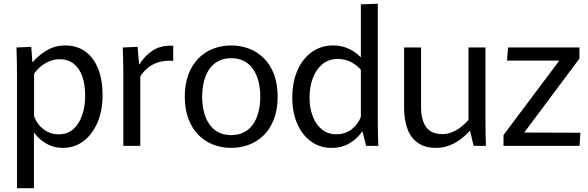

<svg xmlns="http://www.w3.org/2000/svg" viewBox="-20 -771 3111 1015"><path d="M69.8 -365.1Q69.8 -406.6 69.1 -446Q68.4 -485.3 67 -520L145.2 -523.4L151.2 -443.1H153.4Q182.4 -477.6 226.5 -504.2Q270.6 -530.8 323.9 -530.8Q387.1 -530.8 431.4 -498.5Q475.7 -466.2 498.9 -407.3Q522.2 -348.3 522.2 -268.5Q522.2 -185.2 495 -122.4Q467.7 -59.6 420.6 -24.4Q373.4 10.8 312.4 10.8Q276.6 10.8 247.4 -1.1Q218.1 -13.1 196.6 -31.4Q175.2 -49.7 160.8 -68.3H159.4V224H69.8ZM289.7 -60.9Q338.2 -60.9 369.2 -89.8Q400.2 -118.6 415.2 -164.9Q430.3 -211.2 430.3 -264.6Q430.3 -324.4 414.8 -367.7Q399.3 -410.9 369.1 -434.4Q338.8 -457.9 294.1 -457.9Q266.4 -457.9 240.7 -447Q214.9 -436.1 194.1 -418.5Q173.3 -400.9 160 -380.9V-158Q167.3 -134.7 184.8 -112.4Q202.3 -90.2 229.1 -75.6Q255.9 -60.9 289.7 -60.9Z M632 0V-372.9Q632 -419.1 631 -453.7Q630 -488.3 629 -520L707.6 -523.4L715 -430.9H717.2Q744.9 -476.2 787.9 -504.3Q830.9 -532.3 895.7 -529.2V-449.5Q838 -453.4 794.1 -432.8Q750.2 -412.2 721.6 -366.7V0Z M1202.2 10.8Q1151.6 10.8 1107 -6.5Q1062.4 -23.7 1028.9 -57.7Q995.4 -91.6 976.1 -142.6Q956.8 -193.6 956.8 -260Q956.8 -326.4 976.1 -377.4Q995.4 -428.4 1028.9 -462.3Q1062.4 -496.3 1107 -513.5Q1151.6 -530.8 1202.2 -530.8Q1252.8 -530.8 1297.4 -513.5Q1342.1 -496.3 1375.8 -462.3Q1409.6 -428.4 1428.7 -377.4Q1447.8 -326.4 1447.8 -260Q1447.8 -193.6 1428.7 -142.6Q1409.6 -91.6 1375.8 -57.7Q1342.1 -23.7 1297.4 -6.5Q1252.8 10.8 1202.2 10.8ZM1202.2 -56.7Q1241.5 -56.7 1270.7 -72.1Q1299.9 -87.4 1318.6 -115.1Q1337.4 -142.8 1346.6 -179.8Q1355.9 -216.8 1355.9 -260Q1355.9 -303.2 1346.6 -340.2Q1337.4 -377.2 1318.6 -404.9Q1299.9 -432.6 1270.7 -447.9Q1241.5 -463.3 1202.2 -463.3Q1162.9 -463.3 1134.1 -447.9Q1105.2 -432.6 1086.2 -404.9Q1067.3 -377.2 1058 -340.2Q1048.8 -303.2 1048.8 -260Q1048.8 -216.8 1058 -179.8Q1067.3 -142.8 1086.2 -115.1Q1105.2 -87.4 1134.1 -72.1Q1162.9 -56.7 1202.2 -56.7Z M1732.9 10.8Q1671.3 10.8 1624.7 -22.8Q1578 -56.4 1551.6 -116.5Q1525.2 -176.6 1525.2 -255.2Q1525.2 -336.6 1552.2 -398.4Q1579.2 -460.2 1627.9 -495.5Q1676.7 -530.8 1740.9 -530.8Q1787.4 -530.8 1825.2 -512.5Q1863 -494.2 1885.7 -469.2H1887.7V-748L1977.3 -751.4V-131.7Q1977.3 -112.9 1977.6 -88.9Q1977.9 -64.9 1978.6 -41.8Q1979.3 -18.6 1980.1 0H1915.4L1896.4 -75.4H1894.4Q1869.4 -38.8 1828.6 -14Q1787.8 10.8 1732.9 10.8ZM1758.2 -61.3Q1807.8 -61.3 1841.9 -89.8Q1876.1 -118.3 1887.7 -154.3V-402.8Q1865.9 -427.1 1834.6 -443.3Q1803.2 -459.4 1766.2 -459.4Q1717.8 -459.4 1684.3 -431.6Q1650.8 -403.7 1633.6 -357.7Q1616.4 -311.6 1616.4 -255.9Q1616.4 -200.5 1633.3 -156.2Q1650.2 -111.8 1681.9 -86.6Q1713.6 -61.3 1758.2 -61.3Z M2285.4 10.8Q2228.7 10.8 2190.9 -14.4Q2153.1 -39.6 2134.6 -87.7Q2116.2 -135.8 2116.2 -203.5V-520H2205.8V-207.8Q2205.8 -137.6 2232.4 -99.8Q2259.1 -62.1 2318.3 -62.1Q2348 -62.1 2373.9 -73.8Q2399.7 -85.4 2420.8 -102.8Q2441.9 -120.2 2456.7 -137.3V-520H2546.3V-144.5Q2546.3 -102.3 2546.8 -67.3Q2547.3 -32.3 2548.7 0H2483.8L2465.2 -78.7H2462.7Q2444.8 -58.1 2417.8 -37.1Q2390.7 -16.1 2357 -2.7Q2323.2 10.8 2285.4 10.8Z M2641.8 -57.1 2936.8 -450.8H2660.4L2665.6 -520H3043.1V-461.2L2751.2 -70.3L3048.4 -69.3L3043.7 0H2641.8Z"/></svg>

Font: Murecho Thin
Style: Regular
Weight: 100
Designer: Neil Summerour
Foundry: Positype
Version: Version 1.010